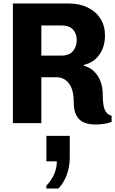

<svg xmlns="http://www.w3.org/2000/svg" viewBox="-20 -706 660 1101"><path d="M527 8Q490 8 462 -3.5Q434 -15 418.5 -43Q403 -71 403 -121Q403 -151 397.5 -176.5Q392 -202 380 -221Q368 -240 349 -251.5Q330 -263 303 -263H217V0H54V-686H375Q436 -686 483 -663Q530 -640 556 -599Q582 -558 582 -503Q582 -437 549 -391.5Q516 -346 461 -334V-329Q498 -319 522 -294Q546 -269 557.5 -236Q569 -203 569 -168Q569 -104 580.5 -77Q592 -50 620 -42V-7Q600 1 575.5 4.5Q551 8 527 8ZM217 -387H330Q377 -387 398.5 -413Q420 -439 420 -476Q420 -512 399 -536Q378 -560 334 -560H217ZM246 375V359Q276 327 291 291.5Q306 256 306 219H246V73H380V197Q380 247 364 293.5Q348 340 315 375Z"/></svg>

Font: Chivo Mono Medium
Style: Bold
Weight: 700
Monospace: yes
Version: Version 1.008